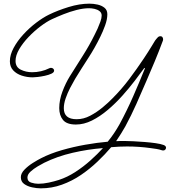

<svg xmlns="http://www.w3.org/2000/svg" viewBox="-20 -692 928 1050"><path d="M203 338Q181 338 155.5 332.5Q130 327 112 314Q94 301 94 277Q94 256 114 235.5Q134 215 160.5 198.5Q187 182 205 173Q256 147 318.5 129Q381 111 446 99.5Q511 88 569 83Q588 60 604 36Q620 12 634 -13Q674 -87 708 -164.5Q742 -242 773 -319L769 -320Q748 -291 717.5 -251Q687 -211 649.5 -169Q612 -127 569.5 -91Q527 -55 483 -33Q439 -11 395 -11Q345 -11 324.5 -36Q304 -61 304 -101Q304 -145 321.5 -191.5Q339 -238 362 -275Q397 -331 433 -387.5Q469 -444 498 -503Q505 -516 513.5 -535Q522 -554 529 -573.5Q536 -593 536 -607Q536 -622 524.5 -631Q513 -640 497 -643.5Q481 -647 467 -647Q436 -647 399 -637.5Q362 -628 327 -614Q292 -600 264 -587Q236 -574 201.5 -548Q167 -522 136 -489.5Q105 -457 85 -423Q65 -389 65 -359Q65 -325 93.5 -311Q122 -297 156 -297Q180 -297 204 -302.5Q228 -308 248 -318Q254 -321 259 -321Q266 -321 271 -316.5Q276 -312 276 -306Q276 -296 261 -289Q246 -282 225 -277.5Q204 -273 185.5 -271Q167 -269 159 -269Q128 -269 99 -278.5Q70 -288 52 -307.5Q34 -327 34 -357Q34 -392 54.5 -430Q75 -468 107.5 -503.5Q140 -539 177.5 -567.5Q215 -596 248 -612Q295 -635 355 -653.5Q415 -672 469 -672Q491 -672 513.5 -667Q536 -662 551.5 -649.5Q567 -637 567 -614Q567 -586 554.5 -552Q542 -518 529 -492Q500 -432 463 -375Q426 -318 391 -261Q378 -239 363.5 -211Q349 -183 339 -154Q329 -125 329 -100Q329 -40 399 -40Q437 -40 473 -59Q509 -78 541 -104.5Q573 -131 595 -154Q645 -204 687 -260Q729 -316 767 -373Q778 -390 789.5 -407.5Q801 -425 811 -442Q817 -451 822.5 -461Q828 -471 835 -479Q839 -484 844 -489Q849 -494 857 -494Q865 -494 868.5 -488.5Q872 -483 872 -477Q872 -471 869 -465Q849 -411 826.5 -357Q804 -303 781 -250Q754 -187 726 -124Q698 -61 665 0Q643 39 615 80Q627 79 639 79Q651 79 662 79Q680 79 709.5 80.5Q739 82 771 84.5Q803 87 831 91Q859 95 875 101Q888 106 888 116Q888 121 884 126Q880 131 872 131Q868 131 866 130Q851 125 835.5 122.5Q820 120 804 118Q740 109 675 109Q653 109 631.5 110Q610 111 588 113Q555 152 513 192Q471 232 422.5 265Q374 298 318.5 318Q263 338 203 338ZM189 313Q217 313 247 306.5Q277 300 302 292Q348 277 392 248.5Q436 220 475 185Q514 150 543 118Q462 124 377.5 143.5Q293 163 222 198Q208 205 186 218Q164 231 147 246.5Q130 262 130 279Q130 300 150 306.5Q170 313 189 313Z"/></svg>

Font: Ms Madi
Style: Regular
Weight: 400
Designer: Robert E. Leuschke
Foundry: Robert E. Leuschke
Version: Version 1.010; ttfautohint (v1.8.3)